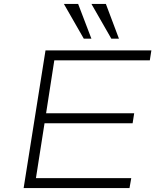

<svg xmlns="http://www.w3.org/2000/svg" viewBox="-20 -963 814 983"><path d="M101 0 213 -705H755L747 -654H258L216 -383H667L659 -332H208L164 -51H652L643 0ZM550 -765 448 -943H522L589 -765ZM409 -765 307 -943H380L448 -765Z"/></svg>

Font: Nunito Sans 7pt Expanded ExtraLight
Style: Italic
Weight: 250
Width: 7
Italic angle: -9°
Designer: Vernon Adams
Foundry: Vernon Adams
Version: Version 3.101;gftools[0.9.27]